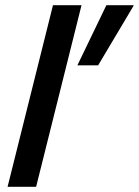

<svg xmlns="http://www.w3.org/2000/svg" viewBox="-20 -720 535 740"><path d="M9.2 0 184.2 -700H294.2L119.2 0ZM278.3 -468.3 390 -700H495L494.2 -696.7L358.3 -468.3Z"/></svg>

Font: Funnel Sans Medium
Style: Italic
Weight: 500
Italic angle: -14.036°
Version: Version 1.000; Beta; Release 5; Build 24; ttfautohint (v1.8.